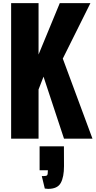

<svg xmlns="http://www.w3.org/2000/svg" viewBox="-20 -899 620 1245"><path d="M52.2 0V-878.9H230V-545.4L367.7 -878.9H566.4L387.2 -519L579.6 0H395L262.2 -401.9L230 -318.8V0ZM394.5 49.8 395 178.2Q395 249 374 287.1Q353 325.7 292 325.7Q284.2 325.7 270.5 323.7L251 242.7H262.2Q279.8 242.7 285.2 237.8Q290.5 232.9 290.5 205.1H236.8V49.8Z"/></svg>

Font: Oswald-Bold
Style: Bold
Weight: 700
Designer: vernon adams
Foundry: vernon adams
Version: Version 2.002; ttfautohint (v0.92.18-e454-dirty) -l 8 -r 50 